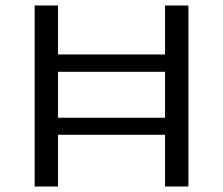

<svg xmlns="http://www.w3.org/2000/svg" viewBox="-20 -678 811 698"><path d="M580 -658H665V0H580V-188H191V0H106V-658H191V-480H580ZM191 -250H580V-417H191Z"/></svg>

Font: EauTestText Medium
Style: Regular
Weight: 500
Designer: Christian Thalmann (Catharsis Fonts)
Version: Version 0.001;PS 000.001;hotconv 1.0.88;makeotf.lib2.5.64775